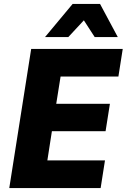

<svg xmlns="http://www.w3.org/2000/svg" viewBox="-20 -953 642 973"><path d="M27 0 138 -705H602L580 -565H287L265 -427H537L515 -288H243L220 -140H512L490 0ZM208 -765 348 -933H487L577 -765H460L405 -850L326 -765Z"/></svg>

Font: Nunito Sans 10pt SemiCondensed Black
Style: Italic
Weight: 900
Width: 4
Italic angle: -9°
Designer: Vernon Adams
Foundry: Vernon Adams
Version: Version 3.101;gftools[0.9.27]